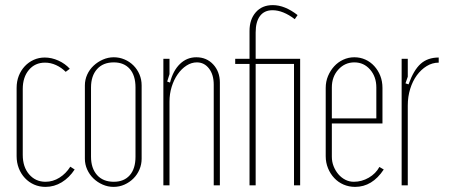

<svg xmlns="http://www.w3.org/2000/svg" viewBox="-20 -725 1756 751"><path d="M45 -381Q45 -407 53.5 -428.5Q62 -450 77 -466Q92 -482 112 -491Q132 -500 155 -500Q182 -500 208.5 -488Q235 -476 253 -456L237 -444Q220 -461 199 -470.5Q178 -480 156 -480Q117 -480 93 -451.5Q69 -423 69 -377V-119Q69 -72 94 -43Q119 -14 158 -14Q187 -14 212.5 -30Q238 -46 255 -73L272 -62Q251 -30 221.5 -12Q192 6 158 6Q134 6 113.5 -3Q93 -12 77.5 -28.5Q62 -45 53.5 -67Q45 -89 45 -114Z M425 -501Q447 -501 467 -492.5Q487 -484 502 -469Q517 -454 525.5 -434Q534 -414 534 -391V-104Q534 -82 525.5 -62Q517 -42 502 -27Q487 -12 467 -3Q447 6 424 6Q402 6 381.5 -3Q361 -12 345.5 -27Q330 -42 321 -62Q312 -82 312 -104V-391Q312 -413 321 -433Q330 -453 346 -468Q362 -483 382.5 -492Q403 -501 425 -501ZM425 -481Q383 -481 359.5 -454.5Q336 -428 336 -383V-112Q336 -67 359.5 -40.5Q383 -14 425 -14Q465 -14 487.5 -39.5Q510 -65 510 -112V-383Q510 -430 487.5 -455.5Q465 -481 425 -481Z M645 -402Q657 -449 684 -475Q711 -501 748 -501Q788 -501 814 -473Q840 -445 840 -402V0H816V-394Q816 -433 797.5 -457Q779 -481 750 -481Q729 -481 709.5 -468.5Q690 -456 675 -434.5Q660 -413 651.5 -385.5Q643 -358 643 -328V0H619V-495H643V-435L634 -406Z M956 -495V-604Q956 -649 980.5 -677Q1005 -705 1047 -705Q1094 -705 1144 -666L1133 -650Q1087 -685 1046 -685Q1014 -685 997 -662.5Q980 -640 980 -598V-495H1154V0H1130V-475H980V0H956V-475H900V-495Z M1254 -381Q1254 -406 1263 -427.5Q1272 -449 1287 -465.5Q1302 -482 1322.5 -491.5Q1343 -501 1366 -501Q1389 -501 1409 -492Q1429 -483 1444 -466.5Q1459 -450 1467.5 -428.5Q1476 -407 1476 -381V-242H1278V-112Q1278 -92 1285 -74.5Q1292 -57 1303.5 -43.5Q1315 -30 1330.5 -22Q1346 -14 1364 -14Q1395 -14 1422.5 -30Q1450 -46 1464 -72L1481 -62Q1436 6 1369 6Q1345 6 1324 -3Q1303 -12 1287.5 -28.5Q1272 -45 1263 -67Q1254 -89 1254 -114ZM1452 -262V-383Q1452 -425 1427.5 -453Q1403 -481 1366 -481Q1329 -481 1303.5 -453Q1278 -425 1278 -383V-262Z M1575 -495V-425L1566 -399L1578 -395Q1598 -451 1625.5 -475.5Q1653 -500 1696 -500V-480Q1671 -480 1649 -466.5Q1627 -453 1610.5 -430.5Q1594 -408 1584.5 -377.5Q1575 -347 1575 -312V0H1551V-495Z"/></svg>

Font: Moniqa Thin Paragraph
Style: Regular
Weight: 100
Designer: Rajesh Rajput
Foundry: Rajesh Rajput
Version: Version 1.000